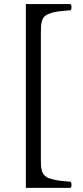

<svg xmlns="http://www.w3.org/2000/svg" viewBox="-20 -723 403 936"><path d="M106 192.9V-703.1H324.2Q328.6 -698.7 328.6 -688Q328.6 -677.2 324.2 -672.9Q288.1 -670.4 265.6 -667.5Q243.2 -664.6 225.8 -658.4Q208.5 -652.3 200.2 -646Q191.9 -639.6 186.5 -626Q181.2 -612.3 180.2 -598.9Q179.2 -585.4 179.2 -561V49.8Q179.2 68.4 179.7 79.3Q180.2 90.3 182.6 102.5Q185.1 114.7 188.7 121.1Q192.4 127.4 200 134.8Q207.5 142.1 217.5 145.5Q227.5 148.9 243.4 152.8Q259.3 156.7 278.1 158.7Q296.9 160.6 324.2 163.1Q328.6 167.5 328.6 178Q328.6 188.5 324.2 192.9Z"/></svg>

Font: Common Serif News
Style: Regular
Weight: 450
Designer: Philipp H. Poll, Khaled Hosny
Foundry: Stefan Peev, Context Ltd.
Version: Version 1.026